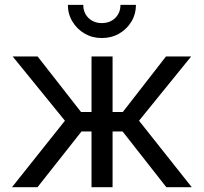

<svg xmlns="http://www.w3.org/2000/svg" viewBox="-20 -777 846 797"><path d="M29.8 0 249.5 -275.9 32.7 -542.5H136.2L316.4 -312H359.9V-542.5H447.3V-312H489.7L668.9 -542.5H773.4L557.1 -275.9L775.9 0H670.4L488.8 -231.4H447.3V0H359.9V-231.4H318.4L135.7 0ZM402.8 -619.1Q363.3 -619.1 331.5 -637.5Q299.8 -655.8 280.8 -687.3Q261.7 -718.8 261.7 -756.8H325.7Q325.7 -723.6 347.4 -702.4Q369.1 -681.2 402.8 -681.2Q436.5 -681.2 458.3 -702.4Q480 -723.6 480 -756.8H544.4Q544.4 -718.8 525.6 -687.5Q506.8 -656.2 474.9 -637.7Q442.9 -619.1 402.8 -619.1Z"/></svg>

Font: Inter 16pt
Style: Regular
Weight: 400
Version: Version 4.001;git-66647c0bb